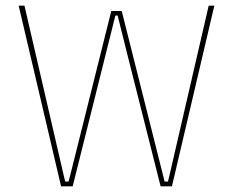

<svg xmlns="http://www.w3.org/2000/svg" viewBox="-20 -659 824 679"><path d="M196 0 46 -639H66.5L205.5 -38L210.5 -17H222.5L228 -38L373.5 -620H410.5L557 -37.5L562 -17H574L579 -37.5L718 -639H738L588 0H548L437.5 -438L396 -604H388L346.5 -438L237 0Z"/></svg>

Font: Anek Odia Medium Thin
Style: Regular
Weight: 250
Version: Version 1.003